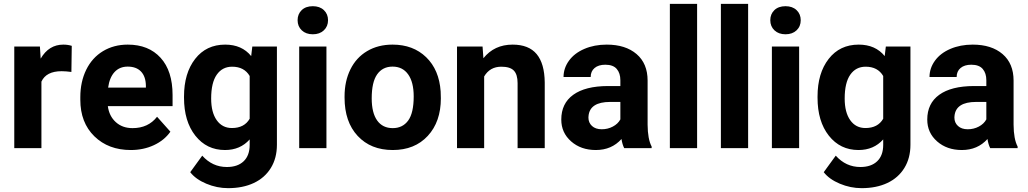

<svg xmlns="http://www.w3.org/2000/svg" viewBox="-20 -770 5343 998"><path d="M351.1 -396Q322.3 -399.9 300.3 -399.9Q220.2 -399.9 195.3 -345.7V0H54.2V-528.3H187.5L191.4 -465.3Q233.9 -538.1 309.1 -538.1Q332.5 -538.1 353 -531.7Z M659.7 9.8Q543.5 9.8 470.5 -61.5Q397.5 -132.8 397.5 -251.5V-265.1Q397.5 -344.7 428.2 -407.5Q459 -470.2 515.4 -504.2Q571.8 -538.1 644 -538.1Q752.4 -538.1 814.7 -469.7Q877 -401.4 877 -275.9V-218.3H540.5Q547.4 -166.5 581.8 -135.3Q616.2 -104 668.9 -104Q750.5 -104 796.4 -163.1L865.7 -85.4Q834 -40.5 779.8 -15.4Q725.6 9.8 659.7 9.8ZM643.6 -423.8Q601.6 -423.8 575.4 -395.5Q549.3 -367.2 542 -314.5H738.3V-325.7Q737.3 -372.6 712.9 -398.2Q688.5 -423.8 643.6 -423.8Z M936.5 -268.1Q936.5 -389.6 994.4 -463.9Q1052.2 -538.1 1150.4 -538.1Q1237.3 -538.1 1285.6 -478.5L1291.5 -528.3H1419.4V-17.6Q1419.4 51.8 1387.9 103Q1356.4 154.3 1299.3 181.2Q1242.2 208 1165.5 208Q1107.4 208 1052.2 184.8Q997.1 161.6 968.8 125L1031.2 39.1Q1084 98.1 1159.2 98.1Q1215.3 98.1 1246.6 68.1Q1277.8 38.1 1277.8 -17.1V-45.4Q1229 9.8 1149.4 9.8Q1054.2 9.8 995.4 -64.7Q936.5 -139.2 936.5 -262.2ZM1077.6 -257.8Q1077.6 -186 1106.4 -145.3Q1135.3 -104.5 1185.5 -104.5Q1250 -104.5 1277.8 -152.8V-375Q1249.5 -423.3 1186.5 -423.3Q1135.7 -423.3 1106.7 -381.8Q1077.6 -340.3 1077.6 -257.8Z M1676.8 0H1535.2V-528.3H1676.8ZM1526.9 -665Q1526.9 -696.8 1548.1 -717.3Q1569.3 -737.8 1606 -737.8Q1642.1 -737.8 1663.6 -717.3Q1685.1 -696.8 1685.1 -665Q1685.1 -632.8 1663.3 -612.3Q1641.6 -591.8 1606 -591.8Q1570.3 -591.8 1548.6 -612.3Q1526.9 -632.8 1526.9 -665Z M1771 -269Q1771 -347.7 1801.3 -409.2Q1831.5 -470.7 1888.4 -504.4Q1945.3 -538.1 2020.5 -538.1Q2127.4 -538.1 2195.1 -472.7Q2262.7 -407.2 2270.5 -294.9L2271.5 -258.8Q2271.5 -137.2 2203.6 -63.7Q2135.7 9.8 2021.5 9.8Q1907.2 9.8 1839.1 -63.5Q1771 -136.7 1771 -262.7ZM1912.1 -258.8Q1912.1 -183.6 1940.4 -143.8Q1968.8 -104 2021.5 -104Q2072.8 -104 2101.6 -143.3Q2130.4 -182.6 2130.4 -269Q2130.4 -342.8 2101.6 -383.3Q2072.8 -423.8 2020.5 -423.8Q1968.8 -423.8 1940.4 -383.5Q1912.1 -343.3 1912.1 -258.8Z M2488.3 -528.3 2492.7 -467.3Q2549.3 -538.1 2644.5 -538.1Q2728.5 -538.1 2769.5 -488.8Q2810.5 -439.5 2811.5 -341.3V0H2670.4V-337.9Q2670.4 -382.8 2650.9 -403.1Q2631.3 -423.3 2585.9 -423.3Q2526.4 -423.3 2496.6 -372.6V0H2355.5V-528.3Z M3224.6 0Q3214.8 -19 3210.4 -47.4Q3159.2 9.8 3077.1 9.8Q2999.5 9.8 2948.5 -35.2Q2897.5 -80.1 2897.5 -148.4Q2897.5 -232.4 2959.7 -277.3Q3022 -322.3 3139.6 -322.8H3204.6V-353Q3204.6 -389.6 3185.8 -411.6Q3167 -433.6 3126.5 -433.6Q3090.8 -433.6 3070.6 -416.5Q3050.3 -399.4 3050.3 -369.6H2909.2Q2909.2 -415.5 2937.5 -454.6Q2965.8 -493.7 3017.6 -515.9Q3069.3 -538.1 3133.8 -538.1Q3231.4 -538.1 3288.8 -489Q3346.2 -439.9 3346.2 -351.1V-122.1Q3346.7 -46.9 3367.2 -8.3V0ZM3107.9 -98.1Q3139.2 -98.1 3165.5 -112.1Q3191.9 -126 3204.6 -149.4V-240.2H3151.9Q3045.9 -240.2 3039.1 -167L3038.6 -158.7Q3038.6 -132.3 3057.1 -115.2Q3075.7 -98.1 3107.9 -98.1Z M3603.5 0H3461.9V-750H3603.5Z M3868.7 0H3727.1V-750H3868.7Z M4133.8 0H3992.2V-528.3H4133.8ZM3983.9 -665Q3983.9 -696.8 4005.1 -717.3Q4026.4 -737.8 4063 -737.8Q4099.1 -737.8 4120.6 -717.3Q4142.1 -696.8 4142.1 -665Q4142.1 -632.8 4120.4 -612.3Q4098.6 -591.8 4063 -591.8Q4027.3 -591.8 4005.6 -612.3Q3983.9 -632.8 3983.9 -665Z M4229.5 -268.1Q4229.5 -389.6 4287.4 -463.9Q4345.2 -538.1 4443.4 -538.1Q4530.3 -538.1 4578.6 -478.5L4584.5 -528.3H4712.4V-17.6Q4712.4 51.8 4680.9 103Q4649.4 154.3 4592.3 181.2Q4535.2 208 4458.5 208Q4400.4 208 4345.2 184.8Q4290 161.6 4261.7 125L4324.2 39.1Q4377 98.1 4452.1 98.1Q4508.3 98.1 4539.6 68.1Q4570.8 38.1 4570.8 -17.1V-45.4Q4522 9.8 4442.4 9.8Q4347.2 9.8 4288.3 -64.7Q4229.5 -139.2 4229.5 -262.2ZM4370.6 -257.8Q4370.6 -186 4399.4 -145.3Q4428.2 -104.5 4478.5 -104.5Q4543 -104.5 4570.8 -152.8V-375Q4542.5 -423.3 4479.5 -423.3Q4428.7 -423.3 4399.7 -381.8Q4370.6 -340.3 4370.6 -257.8Z M5127 0Q5117.2 -19 5112.8 -47.4Q5061.5 9.8 4979.5 9.8Q4901.9 9.8 4850.8 -35.2Q4799.8 -80.1 4799.8 -148.4Q4799.8 -232.4 4862.1 -277.3Q4924.3 -322.3 5042 -322.8H5106.9V-353Q5106.9 -389.6 5088.1 -411.6Q5069.3 -433.6 5028.8 -433.6Q4993.2 -433.6 4972.9 -416.5Q4952.6 -399.4 4952.6 -369.6H4811.5Q4811.5 -415.5 4839.8 -454.6Q4868.2 -493.7 4919.9 -515.9Q4971.7 -538.1 5036.1 -538.1Q5133.8 -538.1 5191.2 -489Q5248.5 -439.9 5248.5 -351.1V-122.1Q5249 -46.9 5269.5 -8.3V0ZM5010.3 -98.1Q5041.5 -98.1 5067.9 -112.1Q5094.2 -126 5106.9 -149.4V-240.2H5054.2Q4948.2 -240.2 4941.4 -167L4940.9 -158.7Q4940.9 -132.3 4959.5 -115.2Q4978 -98.1 5010.3 -98.1Z"/></svg>

Font: Roboto-o
Style: o-Bold
Weight: 700
Designer: Google
Version: Version 2.134; 2016; ttfautohint (v1.6)